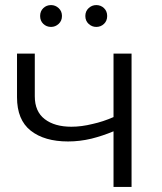

<svg xmlns="http://www.w3.org/2000/svg" viewBox="-20 -736 639 756"><path d="M427 -275V-525H498V0H427V-219Q384 -201 340 -190Q294 -179 248 -179Q155 -179 101 -221.5Q47 -264 47 -353V-525H117V-357Q117 -297 156 -267Q195 -237 261 -237Q301 -237 345 -248Q386 -257 427 -275ZM181 -630Q163 -630 150.5 -642Q138 -654 138 -673Q138 -692 150.5 -704Q163 -716 181 -716Q198 -716 211 -704Q224 -692 224 -673Q224 -654 211 -642Q198 -630 181 -630ZM359 -630Q342 -630 329 -642Q316 -654 316 -673Q316 -692 329 -704Q342 -716 359 -716Q377 -716 389.5 -704Q402 -692 402 -673Q402 -654 389.5 -642Q377 -630 359 -630Z"/></svg>

Font: Modern
Style: Small
Weight: 400
Designer: Julieta Ulanovsky
Foundry: Julieta Ulanovsky
Version: Version 8.000